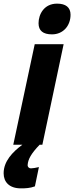

<svg xmlns="http://www.w3.org/2000/svg" viewBox="-85 -796 408 1056"><path d="M201 -607C262 -607 303 -654 303 -715C303 -756 276 -776 229 -776C157 -776 127 -717 127 -668C127 -627 152 -607 201 -607ZM-12 0H38C-16 40 -65 91 -65 157C-65 205 -34 240 30 240C55 240 80 239 107 229L129 123C112 127 95 130 85 130C76 130 67 124 67 112C69 80 86 49 133 0H148L265 -553H106Z"/></svg>

Font: Noto Sans ExtraCondensed Black
Style: Italic
Weight: 900
Width: 2
Italic angle: -12°
Designer: Monotype Design Team
Foundry: Monotype Imaging Inc.
Version: Version 2.013